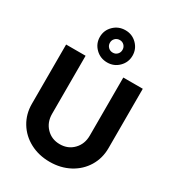

<svg xmlns="http://www.w3.org/2000/svg" viewBox="-241 -1173 1205 1323"><g transform="rotate(30 362.0 -511.5)"><path d="M57 -273V-745H212V-283Q212 -216 254.5 -172Q297 -128 362 -128Q427 -128 469.5 -172Q512 -216 512 -283V-745H667V-273Q667 -192 627.5 -127Q588 -62 518.5 -25Q449 12 362 12Q275 12 205.5 -25Q136 -62 96.5 -127Q57 -192 57 -273ZM232 -907Q232 -960 270 -997.5Q308 -1035 363 -1035Q417 -1035 454.5 -997.5Q492 -960 492 -907Q492 -854 454.5 -816.5Q417 -779 363 -779Q308 -779 270 -816.5Q232 -854 232 -907ZM363 -857Q384 -857 398 -871.5Q412 -886 412 -907Q412 -928 398 -942.5Q384 -957 363 -957Q341 -957 326.5 -942.5Q312 -928 312 -907Q312 -886 326.5 -871.5Q341 -857 363 -857Z"/></g></svg>

Font: Eudoxus Sans ExtraBold
Style: Regular
Weight: 800
Designer: Stijn de Vries
Foundry: tokotype
Version: Version 2.005